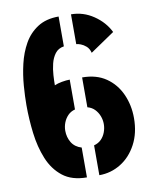

<svg xmlns="http://www.w3.org/2000/svg" viewBox="-80 -762 665 824"><g transform="rotate(-10 252.5 -349.5)"><path d="M232 1Q167 1 127 -30.5Q87 -62 66 -113.5Q45 -165 37.5 -226.5Q30 -288 30 -349Q30 -387 33.5 -433.5Q37 -480 48 -527Q59 -574 81 -613Q103 -652 140 -676Q177 -700 232 -700V-570Q207 -566 193.5 -548Q180 -530 174 -505.5Q168 -481 166.5 -456Q165 -431 165 -412Q178 -418 197.5 -421.5Q217 -425 232 -425V-295Q213 -290 200.5 -277Q188 -264 181.5 -247Q175 -230 175 -212Q175 -198 178.5 -185Q182 -172 189 -160.5Q196 -149 207 -141Q218 -133 232 -129ZM286 1V-129Q305 -134 317.5 -146.5Q330 -159 336.5 -176.5Q343 -194 343 -212Q343 -230 336.5 -247Q330 -264 317.5 -277Q305 -290 286 -295V-425Q348 -425 390 -396Q432 -367 453.5 -319Q475 -271 475 -215Q475 -150 449 -101Q423 -52 380 -25.5Q337 1 286 1ZM345 -522Q340 -541 328.5 -551Q317 -561 305 -565.5Q293 -570 286 -570V-700Q339 -700 384 -669.5Q429 -639 451 -594Z"/></g></svg>

Font: Stick No Bills ExtraBold
Style: Regular
Weight: 800
Version: Version 2.000